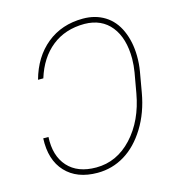

<svg xmlns="http://www.w3.org/2000/svg" viewBox="-108 -815 849 918"><g transform="rotate(-15 316.5 -356.0)"><path d="M79.6 -216.8Q74.7 -124 123 -70.3Q171.4 -16.6 263.2 -16.6Q365.7 -16.6 441.2 -98.1Q516.6 -179.7 539.6 -309.6L557.1 -408.7Q562.5 -440.4 563 -474.6Q563 -576.7 516.4 -635Q469.7 -693.4 385.3 -694.3Q289.6 -694.3 223.6 -641.6Q157.7 -588.9 128.4 -493.7H102.1Q131.3 -600.1 205.3 -660.4Q279.3 -720.7 384.8 -720.7Q445.8 -720.7 492.2 -691.9Q538.6 -663.1 563.2 -607.7Q587.9 -552.2 588.9 -482.4Q589.4 -442.4 583 -405.8L565.4 -305.2Q548.8 -210.4 503.9 -137.7Q459 -64.9 397.5 -27.6Q335.9 9.8 263.2 9.8Q161.1 9.8 105 -50.5Q48.8 -110.8 53.7 -216.8Z"/></g></svg>

Font: Roboto Thin
Style: Italic
Weight: 250
Italic angle: -12°
Designer: Google
Version: Version 2.134; 2016